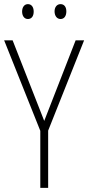

<svg xmlns="http://www.w3.org/2000/svg" viewBox="-20 -909 427 929"><path d="M87 -853C87 -833 97 -817 115 -817C133 -817 143 -831 143 -853C143 -874 133 -889 115 -889C97 -889 87 -873 87 -853ZM244 -854C244 -833 255 -817 273 -817C291 -817 301 -832 301 -854C301 -875 291 -889 273 -889C255 -889 244 -874 244 -854ZM194 -324 41 -714H0L175 -276V0H213V-277L387 -714H346Z"/></svg>

Font: Noto Sans Hebrew Condensed ExtraLight
Style: Regular
Weight: 200
Width: 3
Designer: Monotype Design Team
Foundry: Monotype Imaging Inc.
Version: Version 2.004